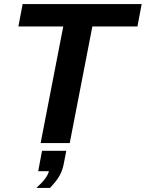

<svg xmlns="http://www.w3.org/2000/svg" viewBox="-20 -708 721 950"><path d="M437 -577 325 0H181L293 -577H71L92 -688H681L660 -577ZM160 222Q215 172 222 139H169L188 38H308L296 100Q290 134 274.5 161.5Q259 189 227 222Z"/></svg>

Font: Libra Sans Modern
Style: Bold Italic
Weight: 700
Italic angle: -12°
Foundry: Stefan Peev, Context Ltd
Version: Version 1.000